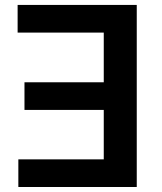

<svg xmlns="http://www.w3.org/2000/svg" viewBox="-20 -747 646 767"><path d="M526.3 0H53.3V-110.4H394.5V-307.9H77.8V-418.3H394.5V-616.8H50.4V-727.3H526.3Z"/></svg>

Font: Linik Sans SemiBold
Style: Regular
Weight: 600
Designer: Fonts by Rasmus Andersson / Changes by Cristiano Sobral with parts from Marc Monis
Foundry: rsms
Version: Version 3.020; ttfautohint (v1.6)